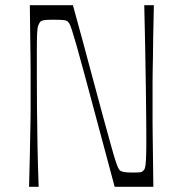

<svg xmlns="http://www.w3.org/2000/svg" viewBox="-20 -720 699 740"><path d="M92 0Q94 -73 95 -120Q96 -167 96.5 -198Q97 -229 97.5 -251Q98 -273 98 -295.5Q98 -318 98 -350Q98 -382 98 -404.5Q98 -427 98 -449Q98 -471 97.5 -502Q97 -533 96.5 -580Q96 -627 95 -700H261Q303 -548 331 -442Q359 -336 378 -267.5Q397 -199 408 -159Q419 -119 425.5 -99.5Q432 -80 435 -74Q438 -68 441 -64Q447 -59 457.5 -57Q468 -55 491 -55Q511 -55 519.5 -56Q528 -57 532 -62Q536 -65 538.5 -72Q541 -79 542.5 -103Q544 -127 544 -178Q544 -210 543.5 -265.5Q543 -321 542 -391.5Q541 -462 539.5 -540.5Q538 -619 536 -700H573Q571 -627 570.5 -580Q570 -533 569.5 -502Q569 -471 568.5 -449Q568 -427 568 -404.5Q568 -382 568 -350Q568 -318 568 -295.5Q568 -273 568 -251Q568 -229 568.5 -198Q569 -167 569.5 -120Q570 -73 571 0H422Q381 -153 352.5 -259Q324 -365 305.5 -434Q287 -503 275.5 -543Q264 -583 258 -601.5Q252 -620 249 -626Q246 -632 242 -636Q238 -641 226 -642.5Q214 -644 186 -644Q160 -644 150.5 -642.5Q141 -641 136 -637Q131 -631 127.5 -622Q124 -613 123 -590.5Q122 -568 122 -520Q122 -488 122 -433.5Q122 -379 122.5 -309Q123 -239 124.5 -160Q126 -81 129 0Z"/></svg>

Font: Ojuju Light
Style: Regular
Weight: 300
Designer: Chisaokwu Joboson, Mirko Velimirovic
Foundry: Udi Foundry
Version: Version 1.000